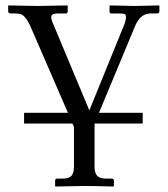

<svg xmlns="http://www.w3.org/2000/svg" viewBox="-20 -451 614 701"><path d="M250 157.2V12.2L244.6 0H67.9V-39.1H228L89.8 -357.9Q75.7 -387.7 61 -397Q53.2 -401.9 32.2 -401.9H20Q10.3 -401.9 9.8 -409.2V-429.2L11.2 -431.2Q104 -429.2 117.2 -429.2Q117.2 -429.2 226.1 -431.2L227.1 -429.2V-410.2Q227.1 -402.3 221.2 -401.9H191.9Q167 -401.9 167 -389.2Q167 -377.9 175.8 -359.9L306.2 -47.9L433.1 -359.9Q439.9 -376 439.9 -389.2Q439.9 -397 435.1 -399.4Q430.2 -401.9 415 -401.9H386.2Q380.4 -401.9 379.9 -409.2V-429.2L380.9 -431.2Q460 -429.2 473.1 -429.2L561 -431.2L562 -429.2V-410.2Q562 -402.3 553.2 -401.9H530.8Q492.7 -401.9 474.1 -357.9L341.3 -39.1H501V0H325.2V157.2Q325.2 180.2 334.7 190.7Q344.2 201.2 368.2 201.2H387.2Q396 201.2 396 209V228L394 230Q325.2 228 286.1 228L183.1 230L181.2 228V209Q181.2 201.2 188 201.2H208Q231.9 201.2 241 190.7Q250 180.2 250 157.2Z"/></svg>

Font: Linux Libertine Capitals
Style: Small Caps
Weight: 400
Designer: Philipp H. Poll
Foundry: Philipp H. Poll
Version: Version 5.1.3